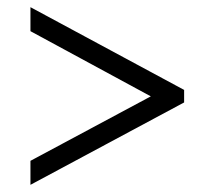

<svg xmlns="http://www.w3.org/2000/svg" viewBox="-20 -626 599 536"><path d="M65 -110V-177L401 -357L65 -539V-606L494 -375V-340Z"/></svg>

Font: NotoSerifTamilSlanted
Style: Italic
Weight: 400
Italic angle: -12°
Designer: Indian Type Foundry, Tom Grace, and the Monotype Design Team
Foundry: Monotype Imaging Inc.
Version: Version 2.001